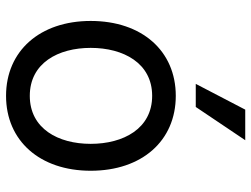

<svg xmlns="http://www.w3.org/2000/svg" viewBox="-118 -704 835 638"><g transform="rotate(90 299.0 -385.5)"><path d="M299 11.4C448.2 11.4 547.9 -100.9 547.9 -269.9C547.9 -440.3 448.2 -552.6 299 -552.6C149.9 -552.6 50.1 -440.3 50.1 -269.9C50.1 -100.9 149.9 11.4 299 11.4ZM139.6 -269.9C139.6 -378.2 190 -474.1 299 -474.1C408 -474.1 458.5 -378.2 458.5 -269.9C458.5 -161.9 408 -67.5 299 -67.5C190 -67.5 139.6 -161.9 139.6 -269.9ZM259.2 -619H335.9L446.4 -783.4H344.8Z"/></g></svg>

Font: GiG Sans Text
Style: Regular
Weight: 400
Designer: Andreas Faust
Version: Version 1.100;FEAKit 1.0